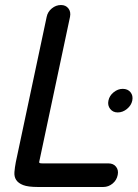

<svg xmlns="http://www.w3.org/2000/svg" viewBox="-20 -745 548 765"><path d="M449 -297Q430 -297 419 -311Q408 -325 412 -344Q416 -364 433 -377.5Q450 -391 469 -391Q489 -391 500 -377.5Q511 -364 507 -344Q503 -325 486 -311Q469 -297 449 -297ZM412 -94Q432 -94 442.5 -80.5Q453 -67 449 -48Q445 -27 428.5 -13.5Q412 0 392 0H130Q92 0 72.5 -7.5Q53 -15 44.5 -28Q36 -41 37.5 -59.5Q39 -78 43 -99L166 -678Q170 -698 186.5 -711.5Q203 -725 223 -725Q242 -725 252.5 -711.5Q263 -698 259 -678L136 -99Q136 -97 138 -95.5Q140 -94 150 -94Z"/></svg>

Font: VDS
Style: Italic
Weight: 400
Designer: artmaker
Foundry: artmaker
Version: Version 1.000 2009 initial release